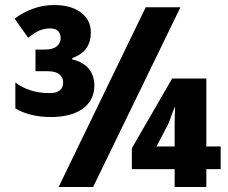

<svg xmlns="http://www.w3.org/2000/svg" viewBox="-20 -743 906 763"><path d="M182 -278Q99 -278 41 -312V-415Q68 -395 101.5 -384Q135 -373 177 -373Q231 -373 231 -416Q231 -436 215.5 -448Q200 -460 169 -460H121V-546H157Q190 -546 205.5 -559Q221 -572 221 -592Q221 -608 211.5 -619Q202 -630 179 -630Q156 -630 136.5 -621.5Q117 -613 92 -593L38 -669Q72 -694 111.5 -708.5Q151 -723 195 -723Q262 -723 301.5 -693.5Q341 -664 341 -614Q341 -578 324 -552.5Q307 -527 267 -512V-507Q312 -496 333.5 -469Q355 -442 355 -404Q355 -345 309.5 -311.5Q264 -278 182 -278ZM213 0 559 -714H697L350 0ZM674 0V-71H504V-154L664 -431H800V-161H857V-71H800V0ZM602 -161H674V-241Q674 -260 674.5 -280Q675 -300 676 -320Q667 -301 660 -280.5Q653 -260 648 -249Z"/></svg>

Font: Noto Sans Disp ExtBd
Style: Regular
Weight: 800
Designer: Monotype Design Team
Foundry: Monotype Imaging Inc.
Version: Version 2.000;GOOG;noto-source:20170915:90ef993387c0; ttfaut